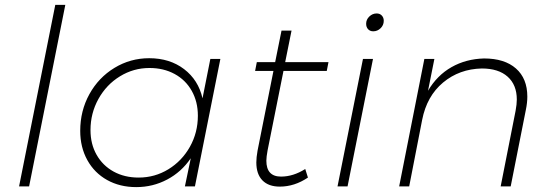

<svg xmlns="http://www.w3.org/2000/svg" viewBox="-20 -762 2248 785"><path d="M247 -742 99 0H58L206 -742Z M308 -227Q308 -309 345.5 -377Q383 -445 448 -484.5Q513 -524 590 -524Q674 -524 732.5 -479.5Q791 -435 808 -360L840 -521H881L777 0H736L760 -115Q722 -59 663.5 -28Q605 3 537 3Q470 3 418 -26Q366 -55 337 -107.5Q308 -160 308 -227ZM789 -289Q789 -346 764 -390.5Q739 -435 694 -459.5Q649 -484 591 -484Q526 -484 470.5 -450Q415 -416 382.5 -357.5Q350 -299 350 -230Q350 -173 375 -129Q400 -85 444.5 -60.5Q489 -36 547 -36Q613 -36 668.5 -70Q724 -104 756.5 -162Q789 -220 789 -289Z M1074 -147Q1069 -120 1069 -105Q1069 -40 1129 -40Q1179 -40 1228 -71L1239 -36Q1184 1 1124 1Q1078 1 1053 -24.5Q1028 -50 1028 -98Q1028 -118 1033 -146L1098 -472H1023L1030 -508H1105L1131 -637H1172L1146 -508H1323L1316 -472H1139Z M1549 -677Q1549 -659 1536 -646.5Q1523 -634 1506 -634Q1493 -634 1485 -642.5Q1477 -651 1477 -665Q1477 -682 1490 -694.5Q1503 -707 1520 -707Q1533 -707 1541 -698.5Q1549 -690 1549 -677ZM1505 -521 1401 0H1360L1464 -521Z M2136 -367Q2136 -342 2130 -313L2068 0H2027L2088 -309Q2093 -336 2093 -355Q2093 -415 2055.5 -448.5Q2018 -482 1950 -482Q1858 -480 1791.5 -424.5Q1725 -369 1706 -272L1653 0H1612L1715 -521H1756L1730 -391Q1767 -454 1826 -487.5Q1885 -521 1959 -523Q2043 -523 2089.5 -482Q2136 -441 2136 -367Z"/></svg>

Font: TypoPRO Montserrat
Style: Italic
Weight: 275
Italic angle: -11.3°
Designer: Julieta Ulanovsky
Foundry: Julieta Ulanovsky
Version: Version 6.001